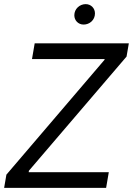

<svg xmlns="http://www.w3.org/2000/svg" viewBox="-22 -910 644 930"><path d="M-2 0H492L505 -76H117L118 -83L591 -636L602 -700H146L133 -624H485L484 -620L9 -64ZM383 -791C412 -791 438 -813 438 -845C438 -870 419 -890 393 -890C364 -890 338 -867 338 -836C338 -811 357 -791 383 -791Z"/></svg>

Font: Fixel Display
Style: Italic
Weight: 400
Italic angle: -10°
Designer: AlfaBravo + MacPaw
Foundry: Kyrylo Tkachov, Marchela Mozhyna, Serhii Makarenko, Maria Weinstein, Zakhar Kryvoshyya
Version: Version 1.210;Glyphs 3.2 (3217)